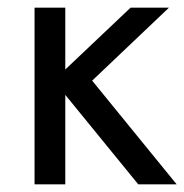

<svg xmlns="http://www.w3.org/2000/svg" viewBox="-20 -480 480 500"><path d="M150 -460V-299L320 -460H420L220 -270L440 0H340L150 -233V0H70V-460Z"/></svg>

Font: Venryn Sans
Style: Regular
Weight: 400
Designer: Owen Earl, indestructible type* (font) & Cristiano Sobral (main changes)
Version: Version 3.600; ttfautohint (v1.8.3)